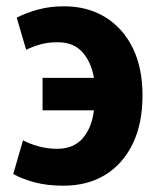

<svg xmlns="http://www.w3.org/2000/svg" viewBox="-20 -570 511 609"><path d="M278 -220Q271 -164 242 -131Q213 -98 161 -98Q131 -98 102 -106Q73 -114 53 -125L22 -18Q51 -2 90.5 8.5Q130 19 181 19Q258 19 314 -15.5Q370 -50 401 -114Q432 -178 432 -267Q432 -355 401 -418Q370 -481 314 -515.5Q258 -550 183 -550Q138 -550 100 -539.5Q62 -529 33 -514L63 -412Q83 -422 107.5 -429Q132 -436 163 -436Q213 -436 241 -405Q269 -374 278 -323H115V-220Z"/></svg>

Font: Repo Bold
Style: Bold
Weight: 700
Designer: Stefan Peev
Foundry: Context Ltd
Version: Version 1.502